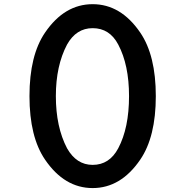

<svg xmlns="http://www.w3.org/2000/svg" viewBox="-20 -911 905 938"><path d="M432.6 -105.5Q353.5 -105.5 307.6 -186.5Q252.9 -291 252.9 -441.4Q252.9 -589.8 307.6 -693.4Q352.5 -773.4 432.6 -773.4Q515.6 -773.4 557.6 -693.4Q610.4 -593.8 610.4 -441.4Q610.4 -286.1 557.6 -186.5Q514.6 -105.5 432.6 -105.5ZM665 -130.9Q741.2 -242.2 741.2 -441.4Q741.2 -640.6 665 -752Q570.3 -890.6 432.6 -890.6Q294.9 -890.6 200.2 -752Q124 -640.6 124 -441.4Q124 -242.2 200.2 -130.9Q294.9 7.8 432.6 7.8Q570.3 7.8 665 -130.9Z"/></svg>

Font: OCR-B
Style: Regular
Weight: 400
Version: 1.1